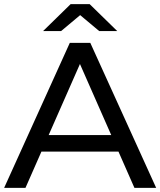

<svg xmlns="http://www.w3.org/2000/svg" viewBox="-21 -907 774 927"><path d="M733 0H628L551 -175H179L102 0H-1L316 -700H415ZM516 -255 365 -598 214 -255ZM545 -757H458L366 -834L274 -757H187L320 -887H412Z"/></svg>

Font: Argentum Novus
Style: Regular
Weight: 400
Designer: Julieta Ulanovsky
Foundry: Julieta Ulanovsky
Version: Version 7.20;July 27, 2021;FontCreator 13.0.0.2683 64-bit